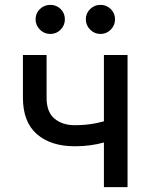

<svg xmlns="http://www.w3.org/2000/svg" viewBox="-20 -773 622 793"><path d="M289.1 -168.9Q189.9 -168.9 132.3 -219Q74.7 -269 74.7 -369.6V-545.9H172.4V-369.6Q172.4 -310.1 205.1 -283Q237.8 -255.9 289.1 -255.9Q338.9 -255.9 380.9 -265.1Q422.9 -274.4 465.3 -289.6V-202.6Q439 -192.9 411.4 -185.1Q383.8 -177.2 353.5 -173.1Q323.2 -168.9 289.1 -168.9ZM409.2 0V-545.9H506.8V0ZM395 -632.8Q370.1 -632.8 352.3 -650.6Q334.5 -668.5 334.5 -693.4Q334.5 -718.3 352.3 -735.6Q370.1 -752.9 395 -752.9Q419.9 -752.9 437.5 -735.6Q455.1 -718.3 455.1 -693.4Q455.1 -668.5 437.5 -650.6Q419.9 -632.8 395 -632.8ZM188 -632.8Q162.6 -632.8 144.8 -650.6Q127 -668.5 127 -693.4Q127 -718.3 144.8 -735.6Q162.6 -752.9 188 -752.9Q212.9 -752.9 230.5 -735.6Q248 -718.3 248 -693.4Q248 -668.5 230.5 -650.6Q212.9 -632.8 188 -632.8Z"/></svg>

Font: Inter Cardless
Style: Regular
Weight: 400
Designer: Rasmus Andersson
Foundry: rsms
Version: Version 4.001;git-9221beed3